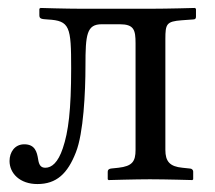

<svg xmlns="http://www.w3.org/2000/svg" viewBox="-20 -451 541 483"><path d="M4 -46C4 -15 30 12 74 12C122 12 150 -14 171 -68C190 -116 195 -218 195 -286C195 -364 198 -390 236 -390H281C317 -390 321 -376 321 -342V-74C321 -45 313 -33 278 -29L259 -27C254 -26 251 -24 251 -19V0L253 2C253 2 321 0 357 0C396 0 464 2 464 2L466 0V-19C466 -24 462 -27 458 -27L439 -29C407 -32 396 -45 396 -74V-353C396 -391 399 -397 437 -400L465 -402C471 -402 473 -404 473 -409V-429L470 -431C470 -431 402 -429 359 -429H185C145 -429 82 -431 82 -431L79 -429V-413C79 -404 83 -403 100 -402C156 -399 159 -384 159 -279C159 -174 152 -119 138 -78C126 -42 110 -29 94 -29C82 -29 78 -37 76 -50C73 -69 68 -88 41 -88C17 -88 4 -68 4 -46Z"/></svg>

Font: Libertinus Serif Display
Style: Regular
Weight: 400
Designer: Philipp H. Poll, Khaled Hosny
Foundry: Caleb Maclennan
Version: Version 7.050;RELEASE